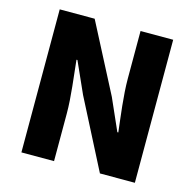

<svg xmlns="http://www.w3.org/2000/svg" viewBox="-108 -856 980 966"><g transform="rotate(15 382.0 -372.5)"><path d="M86 0H256V-247C256 -337 241 -439 233 -522H238L311 -359L495 0H677V-745H507V-498C507 -409 522 -302 531 -223H526L453 -388L268 -745H86Z"/></g></svg>

Font: Noto Sans CJK HK Black
Style: Regular
Weight: 900
Designer: Ryoko NISHIZUKA 西塚涼子 (kana, bopomofo & ideographs); Paul D. Hunt (Latin, Greek & Cyrillic); Sandoll Communications 산돌커뮤니
Foundry: Adobe
Version: Version 2.004;hotconv 1.0.118;makeotfexe 2.5.65603